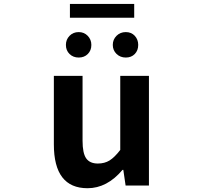

<svg xmlns="http://www.w3.org/2000/svg" viewBox="-20 -947 1040 980"><path d="M426.8 13.7Q254.9 13.7 254.9 -210V-559.6H401.4V-228.5Q401.4 -165 419.9 -138.7Q438.5 -112.3 479.5 -112.3Q513.7 -112.3 539.1 -127.9Q564.5 -143.6 593.8 -181.6V-559.6H740.2V0H621.1L609.4 -80.1H605.5Q526.4 13.7 426.8 13.7ZM316.4 -717.8Q316.4 -745.1 335 -764.2Q353.5 -783.2 381.8 -783.2Q409.2 -783.2 427.7 -764.2Q446.3 -745.1 446.3 -717.8Q446.3 -689.5 428.2 -671.4Q410.2 -653.3 381.8 -653.3Q353.5 -653.3 335 -671.4Q316.4 -689.5 316.4 -717.8ZM336.9 -856.4V-926.8H665V-856.4ZM685.5 -717.8Q685.5 -689.5 668 -671.4Q650.4 -653.3 622.1 -653.3Q593.8 -653.3 574.7 -671.9Q555.7 -690.4 555.7 -717.8Q555.7 -745.1 574.7 -764.2Q593.8 -783.2 622.1 -783.2Q650.4 -783.2 668 -764.2Q685.5 -745.1 685.5 -717.8Z"/></svg>

Font: Gen Shin Gothic Monospace Bold
Style: Bold
Weight: 700
Designer: [Source Han Sans]
Ryoko NISHIZUKA  (kana & ideographs); Paul D. Hunt (Latin, Greek & Cyrillic); Wenlong ZHANG  (bopomofo
Version: Version 1.002.20150607